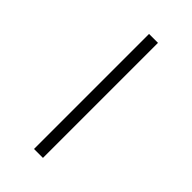

<svg xmlns="http://www.w3.org/2000/svg" viewBox="-277 -875 1094 1094"><g transform="rotate(45 270.0 -328.5)"><path d="M234 -792H306V135H234Z"/></g></svg>

Font: utelugu25
Style: Book
Weight: 400
Designer: Jelle Bosma - Monotype Design Team
Foundry: Monotype Imaging Inc.
Version: Version 2.003